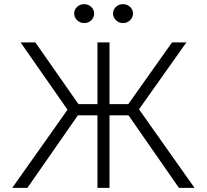

<svg xmlns="http://www.w3.org/2000/svg" viewBox="-20 -904 995 924"><path d="M841 0 579 -377 808 -700H877L649 -378L916 0ZM39 0 305 -376 79 -700H150L375 -378L112 0ZM449 0V-349H334V-403H449V-700H507V-403H621V-349H507V0ZM385 -793Q365 -793 351 -806.8Q337 -820.5 337 -839Q337 -851.5 343.5 -861.8Q350 -872 361 -878Q372 -884 385 -884Q404.5 -884 418.8 -871Q433 -858 433 -839Q433 -826.5 426.8 -816Q420.5 -805.5 409.5 -799.2Q398.5 -793 385 -793ZM572 -793Q552 -793 538 -806.8Q524 -820.5 524 -839Q524 -851 530.2 -861.2Q536.5 -871.5 547.5 -877.8Q558.5 -884 572 -884Q591.5 -884 605.8 -871Q620 -858 620 -839Q620 -826.5 613.5 -816Q607 -805.5 596 -799.2Q585 -793 572 -793Z"/></svg>

Font: Geologica-Sharp
Style: Regular
Weight: 100
Designer: Sindre Bremnes, Frode Helland
Foundry: Monokrom Skriftforlag AS
Version: Version 1.010;gftools[0.9.28]